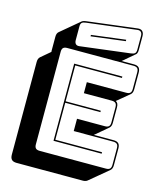

<svg xmlns="http://www.w3.org/2000/svg" viewBox="-153 -1075 1060 1298"><g transform="rotate(15 377.0 -426.5)"><path d="M555 119H91Q67 119 56 108Q45 97 45 73V-575Q45 -588 48.5 -597Q52 -606 59 -612L124 -667Q123 -669 123 -671.5Q123 -674 123 -677V-773Q123 -786 126.5 -794.5Q130 -803 136 -808L266 -917Q270 -921 278.5 -924Q287 -927 297 -928L646 -971Q668 -974 679.5 -962.5Q691 -951 691 -928V-832Q691 -819 687.5 -810Q684 -801 677 -797L598 -730H684Q708 -730 719 -719Q730 -708 730 -684V-567Q730 -554 726.5 -545Q723 -536 716 -530L630 -459Q640 -454 644.5 -444Q649 -434 649 -418V-311Q649 -298 645.5 -289Q642 -280 635 -274L546 -199H684Q708 -199 719 -188Q730 -177 730 -153V-36Q730 -23 726.5 -14Q723 -5 716 1L586 109Q582 113 573.5 116Q565 119 555 119ZM645 -796Q664 -798 672.5 -805.5Q681 -813 681 -832V-928Q681 -945 672.5 -954Q664 -963 647 -961L298 -918Q279 -916 270.5 -908.5Q262 -901 262 -882V-786Q262 -769 270.5 -760Q279 -751 296 -753ZM352 -847 591 -877V-867L352 -837ZM684 0Q703 0 711.5 -8.5Q720 -17 720 -36V-153Q720 -172 711.5 -180.5Q703 -189 684 -189H408V-275H603Q622 -275 630.5 -283.5Q639 -292 639 -311V-418Q639 -437 630.5 -445.5Q622 -454 603 -454H408V-531H684Q703 -531 711.5 -539.5Q720 -548 720 -567V-684Q720 -703 711.5 -711.5Q703 -720 684 -720H220Q201 -720 192.5 -711.5Q184 -703 184 -684V-36Q184 -17 192.5 -8.5Q201 0 220 0ZM630 -100V-90H293V-630H630V-620H303V-369H549V-359H303V-100Z"/></g></svg>

Font: Bungee Shade
Style: Regular
Weight: 400
Designer: David Jonathan Ross
Foundry: David Jonathan Ross
Version: Version 1.000;PS 1.0;hotconv 1.0.72;makeotf.lib2.5.5900